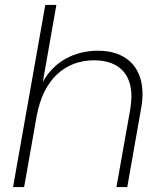

<svg xmlns="http://www.w3.org/2000/svg" viewBox="-20 -760 663 780"><path d="M78 0 130 -294V-293C157 -438 245 -515 362 -515C458 -515 514 -464 514 -368C514 -354 512 -336 509 -315L453 0H497L553 -318C557 -340 559 -360 559 -378C559 -494 486 -554 378 -554C283 -554 199 -510 154 -427L209 -740H164L33 0Z"/></svg>

Font: Momo Neue ExtLt
Style: Italic
Weight: 200
Italic angle: -10°
Designer: Ninad Kale (Devanagari), Jonny Pinhorn (Latin)
Foundry: Indian Type Foundry
Version: 4.004